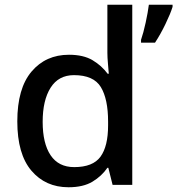

<svg xmlns="http://www.w3.org/2000/svg" viewBox="-20 -780 748 810"><path d="M269 10Q172 10 112.5 -60Q53 -130 53 -268Q53 -407 113 -478Q173 -549 271 -549Q332 -549 370.5 -526Q409 -503 434 -469H439Q438 -483 435.5 -510.5Q433 -538 433 -557V-760H538V0H455L437 -72H433Q409 -37 370 -13.5Q331 10 269 10ZM293 -75Q372 -75 404 -119Q436 -163 436 -251V-267Q436 -362 405.5 -412.5Q375 -463 292 -463Q227 -463 193.5 -410Q160 -357 160 -266Q160 -175 193.5 -125Q227 -75 293 -75ZM708 -751Q699 -722 678 -678.5Q657 -635 634 -600H575V-612Q585 -641 594.5 -684.5Q604 -728 608 -760H708Z"/></svg>

Font: Noto Sans Syriac Medium
Style: Regular
Weight: 500
Designer: Patrick Giasson and the Monotype Design Team
Foundry: Monotype Imaging Inc.
Version: Version 3.000; ttfautohint (v1.8.4.7-5d5b)